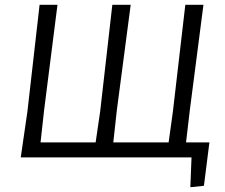

<svg xmlns="http://www.w3.org/2000/svg" viewBox="-20 -660 944 805"><path d="M67 0 95 -193 146 -640H221L165 -199L150 -63H381L400 -193L451 -640H528L470 -199L455 -63H687L705 -193L757 -640H833L776 -199L760 -63H858L835 119L778 125L783 0Z"/></svg>

Font: Alegreya Sans
Style: Italic
Weight: 400
Italic angle: -7°
Designer: Juan Pablo del Peral
Foundry: Huerta Tipografica
Version: Version 2.007